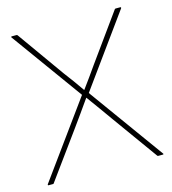

<svg xmlns="http://www.w3.org/2000/svg" viewBox="-100 -737 733 820"><g transform="rotate(-15 266.5 -327.5)"><path d="M14 0Q12 0 11.5 -1.5Q11 -3 12 -5L252 -336L25 -650Q23 -652 24 -653.5Q25 -655 27 -655H47Q50 -655 52 -653L200 -445Q217 -423 233.5 -400Q250 -377 266 -354H267Q284 -377 300.5 -400Q317 -423 333 -446L482 -653Q483 -655 487 -655H506Q509 -655 509.5 -653.5Q510 -652 509 -650L282 -336L521 -5Q523 -3 522.5 -1.5Q522 0 519 0H499Q496 0 495 -2L354 -198Q332 -229 310.5 -259Q289 -289 267 -319H266Q245 -289 224 -259.5Q203 -230 182 -201L38 -3Q37 0 34 0Z"/></g></svg>

Font: Sofia Sans Thin
Style: Regular
Weight: 250
Designer: Botio Nikoltchev, Ani Petrova
Foundry: lettersoup
Version: Version 4.101